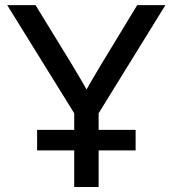

<svg xmlns="http://www.w3.org/2000/svg" viewBox="-20 -748 690 768"><path d="M276.9 0V-294.9L8.8 -727.5H122.1L264.6 -495.1Q285.6 -460.9 305.4 -426.5Q325.2 -392.1 344.7 -357.9H308.1Q327.1 -392.1 346.9 -426.5Q366.7 -460.9 387.7 -495.1L528.8 -727.5H641.6L374.5 -294.9V0ZM128.4 -146.5V-228.5H522.5V-146.5Z"/></svg>

Font: Inter Cardless Display
Style: Regular
Weight: 400
Designer: Rasmus Andersson
Foundry: rsms
Version: Version 4.001;git-9221beed3